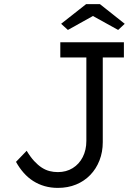

<svg xmlns="http://www.w3.org/2000/svg" viewBox="-20 -906 672 936"><path d="M58 -117 110 -171Q128 -141 146.5 -121Q165 -101 183.5 -89Q202 -77 221.5 -72Q241 -67 262 -67Q303 -67 334.5 -86.5Q366 -106 383.5 -140.5Q401 -175 401 -219V-626H274V-700H584V-626H481V-213Q481 -165 465 -124Q449 -83 420 -53Q391 -23 351 -6.5Q311 10 262 10Q228 10 198 1.5Q168 -7 142 -23.5Q116 -40 95 -64Q74 -88 58 -117ZM400 -886H467L588 -790L556 -760L433 -828L311 -760L278 -790Z"/></svg>

Font: Our Lexend Light
Style: Regular
Weight: 300
Designer: Bonnie Shaver-Troup, Thomas Jockin
Foundry: Lexend
Version: Version 1.007